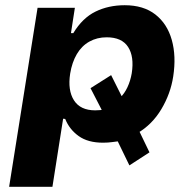

<svg xmlns="http://www.w3.org/2000/svg" viewBox="-20 -536 745 736"><path d="M15 180 124 -506H267L252 -409H261Q296 -467 346 -491.5Q396 -516 458 -516Q530 -516 575.5 -480.5Q621 -445 638.5 -383Q656 -321 644 -243Q634 -177 598.5 -117.5Q563 -58 506 -25L512 -37L553 48L476 98L428 -1L446 4Q429 6 411.5 8.5Q394 11 375 11Q317 11 281.5 -14.5Q246 -40 230 -80L222 -81L181 180ZM345 -113Q356 -113 365 -114Q374 -115 384 -117L376 -103L327 -198L406 -248L451 -158L440 -161Q457 -177 468.5 -201.5Q480 -226 485 -255Q495 -319 471 -356Q447 -393 389 -393Q352 -393 322.5 -376.5Q293 -360 274.5 -328.5Q256 -297 249 -254Q239 -190 263.5 -151.5Q288 -113 345 -113Z"/></svg>

Font: Nunito Sans 6pt ExtraBold
Style: Italic
Weight: 800
Italic angle: -9°
Version: Version 3.101;gftools[0.9.27]